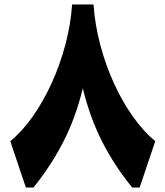

<svg xmlns="http://www.w3.org/2000/svg" viewBox="-20 -838 739 858"><path d="M302.2 -817.9H397.9Q404.3 -726.6 428.5 -636Q452.6 -545.4 490.2 -463.6Q527.8 -381.8 575 -315.7Q622.1 -249.5 673.8 -207L604 0H570.8Q491.2 -97.7 436.5 -205.1Q381.8 -312.5 350.1 -443.4Q318.4 -312.5 263.4 -205.1Q208.5 -97.7 129.4 0H95.7L25.9 -207Q78.1 -249.5 125 -315.7Q171.9 -381.8 209.5 -463.6Q247.1 -545.4 271.5 -636Q295.9 -726.6 302.2 -817.9Z"/></svg>

Font: Pinar DS4-ExtraBold
Style: Regular
Weight: 800
Designer: Amin Abedi
Version: Version 2.000